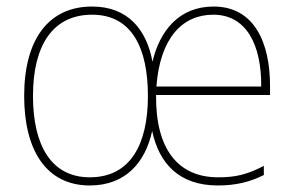

<svg xmlns="http://www.w3.org/2000/svg" viewBox="-20 -558 903 588"><path d="M634 -538C528 -538 469 -463 447 -369C429 -467 372 -538 262 -538C130 -538 54 -439 54 -264C54 -99 121 10 255 10C364 10 425 -60 446 -157C467 -57 529 10 647 10C703 10 746 -1 788 -22V-50C736 -23 701 -15 648 -15C524 -15 456 -103 458 -267H807V-295C807 -427 759 -538 634 -538ZM262 -513C385 -513 433 -409 433 -264C433 -117 380 -15 255 -15C137 -15 81 -113 81 -264C81 -421 143 -513 262 -513ZM633 -513C735 -513 781 -420 780 -293H459C470 -441 538 -513 633 -513Z"/></svg>

Font: Noto Sans Thai Looped SemiCondensed Thin
Style: Regular
Weight: 100
Width: 4
Designer: Sasikarn Vongin, Ben Mitchell
Foundry: The Fontpad Ltd
Version: Version 1.001